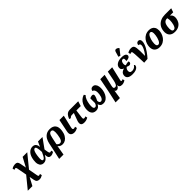

<svg xmlns="http://www.w3.org/2000/svg" viewBox="466 -2984 5394 5394"><g transform="rotate(-45 3163.0 -287.0)"><path d="M-74 240 215 -114 160 -408Q154 -437 146.5 -446Q139 -455 124 -455Q112 -455 99.5 -449.5Q87 -444 77 -439L64 -502Q104 -525 138 -534Q172 -543 202 -543Q254 -543 279 -519.5Q304 -496 315 -435L348 -259L497 -536H680L368 -153L417 111Q423 143 430.5 152.5Q438 162 453 162Q466 162 478.5 157Q491 152 501 146L514 209Q476 231 448.5 240.5Q421 250 386 250Q337 250 306 228Q275 206 263 142L237 3L109 240Z M792 10Q744 10 707 -17Q670 -44 654 -102.5Q638 -161 651 -257Q672 -403 740 -474.5Q808 -546 897 -546Q933 -546 963 -532Q993 -518 1013 -484.5Q1033 -451 1038 -393H1042L1107 -536H1285L1078 -247Q1087 -181 1094.5 -144Q1102 -107 1112 -92.5Q1122 -78 1138 -78Q1148 -78 1159 -82Q1170 -86 1185 -94L1201 -31Q1175 -15 1143.5 -2.5Q1112 10 1081 10Q1049 10 1027 -1.5Q1005 -13 993.5 -43.5Q982 -74 980 -132H977Q954 -93 930 -61Q906 -29 873 -9.5Q840 10 792 10ZM846 -66Q870 -66 891 -91Q912 -116 933 -157.5Q954 -199 978 -249Q974 -365 958.5 -416.5Q943 -468 912 -468Q892 -468 873.5 -449.5Q855 -431 839.5 -386.5Q824 -342 813 -264Q802 -182 803.5 -139.5Q805 -97 816.5 -81.5Q828 -66 846 -66Z M1291 -275Q1307 -351 1342 -413Q1377 -475 1436.5 -512.5Q1496 -550 1585 -550Q1703 -550 1759.5 -480.5Q1816 -411 1797 -273Q1784 -180 1746.5 -116.5Q1709 -53 1657 -20.5Q1605 12 1548 12Q1503 12 1464 -5Q1425 -22 1405 -56H1403L1354 231H1182L1253 -93ZM1509 -62Q1557 -62 1585.5 -110Q1614 -158 1631 -277Q1645 -381 1633 -432Q1621 -483 1571 -483Q1539 -483 1518.5 -463Q1498 -443 1485.5 -408Q1473 -373 1464 -328L1419 -118Q1432 -96 1458.5 -79Q1485 -62 1509 -62Z M2013 10Q1939 10 1902 -30Q1865 -70 1883 -160L1959 -536H2132L2044 -164Q2034 -120 2041 -99Q2048 -78 2080 -78Q2095 -78 2108 -82.5Q2121 -87 2135 -94L2149 -31Q2128 -18 2091 -4Q2054 10 2013 10Z M2408 10Q2318 10 2296 -39Q2274 -88 2307 -176L2386 -390H2310Q2286 -390 2267.5 -382Q2249 -374 2222 -346L2172 -362Q2202 -438 2234 -475Q2266 -512 2300 -524Q2334 -536 2370 -536H2705L2660 -390H2486L2456 -164Q2450 -120 2455 -99Q2460 -78 2491 -78Q2507 -78 2520 -82.5Q2533 -87 2547 -94L2560 -31Q2539 -18 2499.5 -4Q2460 10 2408 10Z M2710 -255Q2720 -327 2751 -388Q2782 -449 2831 -492Q2880 -535 2943 -554L2975 -512Q2932 -471 2906 -404.5Q2880 -338 2869 -258Q2857 -173 2868.5 -126.5Q2880 -80 2922 -80Q2950 -80 2970.5 -104Q2991 -128 3003 -168Q3002 -222 3002.5 -272.5Q3003 -323 3004 -354Q3023 -364 3046.5 -372Q3070 -380 3095 -380Q3126 -380 3141 -362.5Q3156 -345 3147 -306Q3140 -273 3127.5 -244.5Q3115 -216 3091 -169Q3092 -124 3109.5 -102Q3127 -80 3153 -80Q3192 -80 3221.5 -123Q3251 -166 3264 -257Q3276 -344 3256 -396.5Q3236 -449 3190 -456Q3206 -544 3286 -544Q3337 -544 3369.5 -508.5Q3402 -473 3413.5 -412Q3425 -351 3414 -274Q3403 -197 3370 -132.5Q3337 -68 3285.5 -29Q3234 10 3166 10Q3106 10 3074 -18.5Q3042 -47 3032 -92Q3008 -45 2971.5 -17.5Q2935 10 2878 10Q2780 10 2736 -59Q2692 -128 2710 -255Z M3424 229 3508 -157 3582 -536H3755L3673 -180Q3661 -131 3670.5 -105.5Q3680 -80 3718 -80Q3759 -80 3783 -123.5Q3807 -167 3821 -235L3881 -536H4055L3958 -120Q3952 -94 3959 -86Q3966 -78 3979 -78Q3989 -78 4000.5 -82.5Q4012 -87 4025 -94L4038 -31Q4009 -14 3975.5 -2Q3942 10 3903 10Q3878 10 3853.5 2.5Q3829 -5 3814 -25Q3799 -45 3802 -82H3799Q3783 -45 3758 -17.5Q3733 10 3695 10Q3650 10 3638 -27H3636L3597 229Z M4327 10Q4215 10 4165.5 -32.5Q4116 -75 4127 -146Q4136 -203 4173 -233.5Q4210 -264 4259 -276L4260 -281Q4220 -294 4197.5 -323.5Q4175 -353 4182 -400Q4193 -469 4260 -509Q4327 -549 4434 -549Q4502 -549 4540.5 -534.5Q4579 -520 4593 -497.5Q4607 -475 4604 -451Q4599 -422 4569.5 -402Q4540 -382 4462 -378Q4471 -434 4463 -461Q4455 -488 4423 -488Q4392 -488 4373 -464.5Q4354 -441 4348 -402Q4342 -366 4348 -341.5Q4354 -317 4366 -306Q4395 -316 4429 -323Q4463 -330 4490 -330Q4507 -314 4503 -286Q4499 -263 4480.5 -247.5Q4462 -232 4434 -232Q4412 -232 4393 -240Q4374 -248 4357 -257Q4338 -248 4320.5 -225.5Q4303 -203 4297 -167Q4290 -119 4309.5 -92.5Q4329 -66 4382 -66Q4419 -66 4449 -79Q4479 -92 4500 -112Q4521 -132 4532 -150Q4542 -145 4548 -132.5Q4554 -120 4552 -103Q4547 -76 4523 -50Q4499 -24 4451 -7Q4403 10 4327 10ZM4446 -601 4387 -622 4431 -773Q4442 -811 4468 -820Q4494 -829 4524.5 -816.5Q4555 -804 4578 -778L4577 -766Z M4665 -502Q4689 -519 4726 -531Q4763 -543 4800 -543Q4837 -543 4862 -534.5Q4887 -526 4902 -501Q4917 -476 4924 -428.5Q4931 -381 4933 -304Q4935 -227 4933 -113H4936Q4969 -150 5001 -200Q5033 -250 5055 -301.5Q5077 -353 5077 -394Q5077 -427 5058.5 -440.5Q5040 -454 5014 -454Q5015 -494 5036 -519.5Q5057 -545 5096 -545Q5127 -545 5149 -524Q5171 -503 5171 -455Q5171 -408 5154 -357Q5137 -306 5109 -254.5Q5081 -203 5047.5 -155.5Q5014 -108 4981.5 -68.5Q4949 -29 4923 -1L4782 9Q4777 -124 4773.5 -209.5Q4770 -295 4766.5 -344.5Q4763 -394 4758 -417.5Q4753 -441 4745.5 -447Q4738 -453 4726 -453Q4716 -453 4704.5 -448.5Q4693 -444 4681 -437Z M5399 10Q5309 10 5252.5 -41.5Q5196 -93 5196 -196Q5196 -253 5215.5 -314Q5235 -375 5275 -428Q5315 -481 5376 -513.5Q5437 -546 5520 -546Q5575 -546 5620.5 -525Q5666 -504 5693 -458.5Q5720 -413 5720 -340Q5720 -286 5701 -225Q5682 -164 5643 -110.5Q5604 -57 5543.5 -23.5Q5483 10 5399 10ZM5420 -68Q5447 -68 5469 -89.5Q5491 -111 5508 -147Q5525 -183 5536 -224.5Q5547 -266 5552.5 -306Q5558 -346 5558 -377Q5558 -428 5542 -451Q5526 -474 5498 -474Q5473 -474 5451.5 -453.5Q5430 -433 5413 -399Q5396 -365 5384 -324Q5372 -283 5365.5 -242.5Q5359 -202 5359 -169Q5359 -115 5375 -91.5Q5391 -68 5420 -68Z M6010 10Q5892 10 5835.5 -60Q5779 -130 5796 -253Q5809 -347 5858 -410Q5907 -473 5982 -504.5Q6057 -536 6149 -536H6400L6359 -416H6232Q6253 -399 6271 -376Q6289 -353 6297.5 -318.5Q6306 -284 6299 -231Q6289 -165 6254.5 -110Q6220 -55 6159 -22.5Q6098 10 6010 10ZM6019 -55Q6105 -55 6131 -239Q6141 -314 6135.5 -353Q6130 -392 6124 -416H6103Q6048 -416 6012 -376.5Q5976 -337 5962 -240Q5950 -154 5964.5 -104.5Q5979 -55 6019 -55Z"/></g></svg>

Font: Noto Serif SemiCondensed ExtraBold
Style: Italic
Weight: 800
Width: 4
Italic angle: -12°
Designer: Monotype Design Team
Foundry: Monotype Imaging Inc.
Version: Version 2.014; ttfautohint (v1.8.4.7-5d5b)